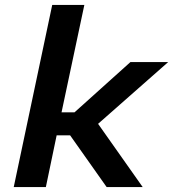

<svg xmlns="http://www.w3.org/2000/svg" viewBox="-20 -763 706 783"><path d="M36 0 193 -743H324L231 -305H284L512 -510H666L380 -258L562 0H415L266 -211H211L167 0Z"/></svg>

Font: Saira Expanded SemiBold
Style: Italic
Weight: 600
Width: 7
Italic angle: -12°
Designer: Hector Gatti with collaboration of the Omnibus-Type team
Foundry: Omnibus-Type
Version: Version 1.101